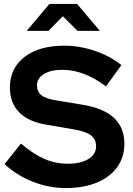

<svg xmlns="http://www.w3.org/2000/svg" viewBox="-20 -941 671 971"><path d="M313 10Q228 10 147 -21.5Q66 -53 3 -111L86 -215Q148 -162 204 -137.5Q260 -113 323 -113Q389 -113 427.5 -137Q466 -161 466 -201Q466 -237 439.5 -257Q413 -277 351 -287L212 -311Q122 -326 76 -374Q30 -422 30 -498Q30 -596 104 -653Q178 -710 305 -710Q382 -710 459 -684Q536 -658 594 -612L516 -504Q405 -588 295 -588Q237 -588 202 -566.5Q167 -545 167 -509Q167 -477 190 -459Q213 -441 267 -433L399 -411Q609 -377 609 -214Q609 -146 572.5 -95.5Q536 -45 469.5 -17.5Q403 10 313 10ZM372 -785 298 -859 225 -785H115L230 -921H370L485 -785Z"/></svg>

Font: Red Hat Display
Style: Bold
Weight: 700
Designer: Pentagram, MCKL
Foundry: Pentagram, MCKL
Version: Version 1.023; ttfautohint (v1.8.3)